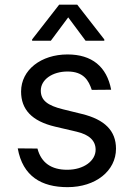

<svg xmlns="http://www.w3.org/2000/svg" viewBox="-20 -784 563 816"><path d="M370 -402 452.4 -402.7C433.9 -500.7 370.7 -552.6 267 -552.6C154.8 -552.6 69.6 -487.2 69.6 -394.9C69.6 -319.6 114.3 -269.2 214.5 -245.7L305.4 -224.4C360.4 -211.6 386.4 -185.4 386.4 -147.7C386.4 -100.9 336.6 -62.5 265.6 -62.5C198.2 -62.5 155.2 -92 139.2 -152.7L55.4 -153.4C76.7 -34.4 156.6 11.4 267 11.4C386.7 11.4 473 -57.9 473 -152C473 -228 425.4 -275.9 328.1 -299.7L247.2 -319.6C182.5 -335.6 153.4 -357.2 153.4 -399.1C153.4 -446 203.1 -480.1 267 -480.1C335.9 -480.1 356.9 -441.4 370 -402ZM116.5 -610.8H196L269.9 -710.2L343.8 -610.8H423.3V-616.5L308.2 -764.2H231.5L116.5 -616.5Z"/></svg>

Font: Margiela Sans
Style: Regular
Weight: 400
Designer: Stefan Endress, Andreas Faust
Version: Version 1.100;FEAKit 1.0